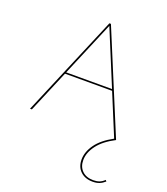

<svg xmlns="http://www.w3.org/2000/svg" viewBox="-167 -773 1021 1176"><g transform="rotate(20 343.5 -184.5)"><path d="M655 259Q638 274 619.5 281.5Q601 289 576 289Q526 289 496 260.5Q466 232 466 184Q466 134 501 85Q536 36 610 -4L498 -275H191L75 0H63L341 -658H351L624 0Q550 38 513.5 86.5Q477 135 477 184Q477 227 503.5 253Q530 279 576 279Q599 279 616 272.5Q633 266 648 251ZM494 -285 346 -643 195 -285Z"/></g></svg>

Font: Ysabeau SC Hairline
Style: Regular
Weight: 100
Designer: Christian Thalmann (Catharsis Fonts)
Version: Version 0.003